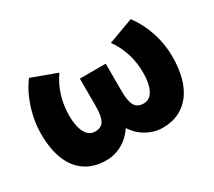

<svg xmlns="http://www.w3.org/2000/svg" viewBox="-106 -722 1044 935"><g transform="rotate(-30 416.5 -254.0)"><path d="M257.5 15Q189.5 15 141.8 -16.8Q94 -48.5 69.5 -108.8Q45 -169 45 -254.5Q45 -301.5 55.2 -349.2Q65.5 -397 84.5 -441.2Q103.5 -485.5 130.5 -521.5L271.5 -469.5Q256.5 -448.5 244.5 -424.2Q232.5 -400 224.5 -374Q216.5 -348 212.2 -320.8Q208 -293.5 208 -265Q208 -205 226.2 -169.5Q244.5 -134 279.5 -134Q314.5 -133.5 329 -158.2Q343.5 -183 343.5 -240V-394.5H489V-240Q489 -183 503.8 -158.2Q518.5 -133.5 553 -134Q571 -134 584.2 -143Q597.5 -152 606.5 -169.2Q615.5 -186.5 620.2 -210.5Q625 -234.5 625 -265Q625 -303 617.8 -339Q610.5 -375 596.2 -408Q582 -441 561 -469.5L702.5 -521.5Q743.5 -467 765.5 -399.8Q787.5 -332.5 787.5 -262Q787.5 -198 773.8 -146.8Q760 -95.5 732.8 -59.5Q705.5 -23.5 666.2 -4.2Q627 15 575.5 15Q528.5 15 486.5 -8.2Q444.5 -31.5 416.5 -74Q388.5 -31.5 346.5 -8.2Q304.5 15 257.5 15Z"/></g></svg>

Font: Geologica Roman
Style: Bold
Weight: 700
Designer: Sindre Bremnes, Frode Helland
Foundry: Monokrom Skriftforlag AS
Version: Version 1.010;gftools[0.9.28]